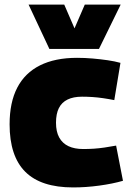

<svg xmlns="http://www.w3.org/2000/svg" viewBox="-20 -810 573 840"><path d="M22 -266Q22 -362 55.5 -426.5Q89 -491 155 -524Q221 -557 317 -557Q351 -557 385.5 -554Q420 -551 451 -546.5Q482 -542 507 -535L480 -372Q455 -377 431 -380.5Q407 -384 384 -385.5Q361 -387 339 -387Q301 -387 275.5 -374.5Q250 -362 237.5 -337Q225 -312 225 -273Q225 -234 239 -208.5Q253 -183 279.5 -170.5Q306 -158 344 -158Q368 -158 390.5 -159.5Q413 -161 437 -164.5Q461 -168 488 -173L518 -19Q473 -6 414.5 2Q356 10 300 10Q159 10 90.5 -58.5Q22 -127 22 -266ZM508 -790 413 -596H196L105 -790H261L306 -686L351 -790Z"/></svg>

Font: Georama ExtraBold
Style: Regular
Weight: 800
Designer: Jean-Baptiste Levee
Foundry: Production Type
Version: Version 1.001